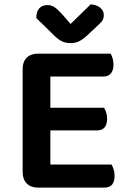

<svg xmlns="http://www.w3.org/2000/svg" viewBox="-20 -851 585 873"><path d="M152 2Q120 2 101.5 -17Q83 -36 83 -68V-538Q83 -570 101.5 -588.5Q120 -607 152 -607H483Q488 -599 492 -586Q496 -573 496 -557Q496 -531 484 -517Q472 -503 451 -503H209V-361H453Q458 -353 462.5 -340.5Q467 -328 467 -312Q467 -258 421 -258H209V-103H487Q492 -95 496.5 -81.5Q501 -68 501 -52Q501 2 455 2ZM392 -831Q418 -830 435 -816.5Q452 -803 452 -782Q452 -765 442.5 -753.5Q433 -742 414 -725L371 -685Q351 -668 335.5 -661.5Q320 -655 301 -655Q278 -655 261 -663.5Q244 -672 228 -688L145 -769Q145 -798 158.5 -813Q172 -828 196 -828Q212 -828 226 -819.5Q240 -811 261 -788L301 -742Z"/></svg>

Font: Baloo Paaji 2 SemiBold
Style: Regular
Weight: 600
Designer: Shuchita Grover, Noopur Datye and Ek Type
Foundry: Ek Type
Version: Version 1.640;hotconv 1.0.111;makeotfexe 2.5.65597; ttfautoh